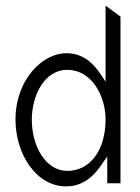

<svg xmlns="http://www.w3.org/2000/svg" viewBox="-20 -651 496 682"><path d="M35 -226C35 -106 107 11 215 11C275 11 315 -26 344 -71L361 -95V0H408V-592L355 -631V-361L339 -385C311 -428 274 -462 215 -462C132 -462 35 -369 35 -226ZM93 -226C93 -312 138 -403 219 -403C304 -403 355 -313 355 -226C355 -123 304 -44 219 -44C142 -44 93 -132 93 -226Z"/></svg>

Font: Charger Sport
Style: ExLitNrw
Weight: 200
Designer: Jasper
Foundry: Cannot Into Space Fonts
Version: Version 1.1